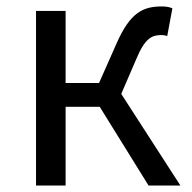

<svg xmlns="http://www.w3.org/2000/svg" viewBox="-20 -577 596 597"><path d="M92 0H184V-245H290L442 0H541L357 -285L404 -394C431 -459 453 -468 482 -468C490 -468 494 -467 500 -465L516 -551C508 -555 496 -557 484 -557C425 -557 385 -539 342 -441L288 -319H184V-543H92Z"/></svg>

Font: Noto Sans KR
Style: Regular
Weight: 400
Designer: Ryoko NISHIZUKA 西塚涼子 (kana, bopomofo & ideographs); Paul D. Hunt (Latin, Greek & Cyrillic); Sandoll Communications 산돌커뮤니
Foundry: Adobe
Version: Version 2.004;hotconv 1.0.118;makeotfexe 2.5.65603